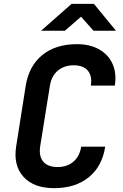

<svg xmlns="http://www.w3.org/2000/svg" viewBox="-20 -970 640 1000"><path d="M262 10Q156 10 102.5 -49Q49 -108 64 -206L114 -524Q131 -627 200.5 -683.5Q270 -740 381 -740Q449 -740 497 -712.5Q545 -685 566.5 -636.5Q588 -588 578 -524H453Q461 -574 437.5 -602Q414 -630 364 -630Q314 -630 281 -602Q248 -574 240 -524L189 -206Q182 -156 205.5 -128Q229 -100 280 -100Q330 -100 362.5 -128Q395 -156 403 -206H528Q512 -103 442 -46.5Q372 10 262 10ZM194 -810 353 -950H469L584 -810H467L402 -883L318 -810Z"/></svg>

Font: JetBrains Mono NL
Style: Bold Italic
Weight: 700
Italic angle: -9°
Designer: Philipp Nurullin, Konstantin Bulenkov
Foundry: JetBrains
Version: Version 2.304; ttfautohint (v1.8.4.7-5d5b)